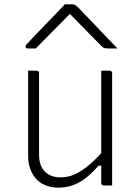

<svg xmlns="http://www.w3.org/2000/svg" viewBox="-20 -850 640 880"><path d="M148 -526Q152 -526 154 -524.5Q156 -523 157.5 -521Q159 -519 159 -515Q159 -469 159 -422.5Q159 -376 159 -329.5Q159 -283 159 -236.5Q159 -190 159 -143Q159 -89 186 -63Q213 -37 258 -37Q282 -37 305.5 -44.5Q329 -52 353 -67.5Q377 -83 403 -106.5Q429 -130 457 -163V-91H432Q406 -61 378 -38Q350 -15 318 -2.5Q286 10 248 10Q214 10 187.5 -1Q161 -12 144 -32Q127 -52 118 -77.5Q109 -103 109 -133Q109 -178 109 -222.5Q109 -267 109 -312Q109 -357 109 -401Q109 -433 109 -464Q109 -495 109 -526Q119 -526 128.5 -526Q138 -526 148 -526ZM483 -526Q487 -526 489 -524.5Q491 -523 492.5 -521Q494 -519 494 -515Q494 -446 494 -377Q494 -308 494 -238.5Q494 -169 494 -100Q494 -76 494 -56.5Q494 -37 494 -22.5Q494 -8 494 0Q488 0 481.5 0Q475 0 468.5 0Q462 0 455 0Q452 0 449.5 -1.5Q447 -3 445.5 -5Q444 -7 444 -11Q444 -97 444 -183Q444 -269 444 -355Q444 -441 444 -526Q451 -526 457.5 -526Q464 -526 470.5 -526Q477 -526 483 -526ZM277 -830Q286 -830 295 -830Q304 -830 313 -830Q321 -830 326.5 -826Q332 -822 346 -808Q354 -799 374 -778.5Q394 -758 419.5 -731Q445 -704 471 -677Q497 -650 518 -628Q506 -628 496 -628Q486 -628 474 -628Q463 -628 457.5 -630Q452 -632 445 -639Q429 -655 385 -700Q341 -745 281 -806L322 -785H279L320 -806Q259 -745 217.5 -702.5Q176 -660 144 -628H107Q103 -628 101 -629Q99 -630 98 -632.5Q97 -635 97 -637Q97 -641 101 -645.5Q105 -650 119 -665Q132 -679 153.5 -701.5Q175 -724 199.5 -749Q224 -774 245 -796Q266 -818 277 -830Z"/></svg>

Font: Recursive Monospace Light
Style: Regular
Weight: 300
Version: Version 1.047